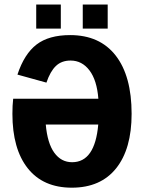

<svg xmlns="http://www.w3.org/2000/svg" viewBox="-20 -825 640 854"><path d="M300.8 -103.5Q402.3 -103.5 417 -271H183.6Q190.9 -188 221.4 -145.8Q252 -103.5 300.8 -103.5ZM293.9 -555.7Q253.9 -555.7 228.8 -531.7Q203.6 -507.8 186.5 -457.5L57.6 -493.2Q87.9 -585 142.6 -627Q197.3 -668.9 292 -668.9Q423.8 -668.9 494.6 -577.9Q565.4 -486.8 565.4 -318.8Q565.4 -162.6 496.6 -76.4Q427.7 9.8 299.3 9.8Q171.9 9.8 103.5 -76.4Q35.2 -162.6 35.2 -318.8Q35.2 -356.9 38.6 -385.7H417.5Q411.1 -468.3 377.9 -512Q344.7 -555.7 293.9 -555.7ZM348.1 -697.8V-804.7H459V-697.8ZM141.1 -697.8V-804.7H250.5V-697.8Z"/></svg>

Font: Liberation Mono
Style: Bold
Weight: 700
Monospace: yes
Designer: Steve Matteson
Foundry: Ascender Corporation
Version: Version 2.1.5